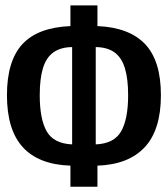

<svg xmlns="http://www.w3.org/2000/svg" viewBox="-20 -712 640 732"><path d="M351.5 -691.5V-612.5Q472.5 -607.5 533 -544Q593.5 -480.5 593.5 -349Q593.5 -217 531.8 -150.8Q470 -84.5 351.5 -80.5V0H248.5V-80.5Q127.5 -84.5 67 -150.8Q6.5 -217 6.5 -349Q6.5 -480 65.5 -543.8Q124.5 -607.5 248.5 -612.5V-691.5ZM255 -532.5Q211 -532 183.5 -512.2Q156 -492.5 143.8 -452.2Q131.5 -412 131.5 -349Q131.5 -257.5 158.2 -211Q185 -164.5 255 -161.5ZM345 -532.5V-161.5Q415 -164.5 441.8 -211.2Q468.5 -258 468.5 -349Q468.5 -412 456 -452.5Q443.5 -493 416.2 -512.5Q389 -532 345 -532.5Z"/></svg>

Font: Fira Code Light SemiBold
Style: Regular
Weight: 600
Monospace: yes
Version: Version 5.002